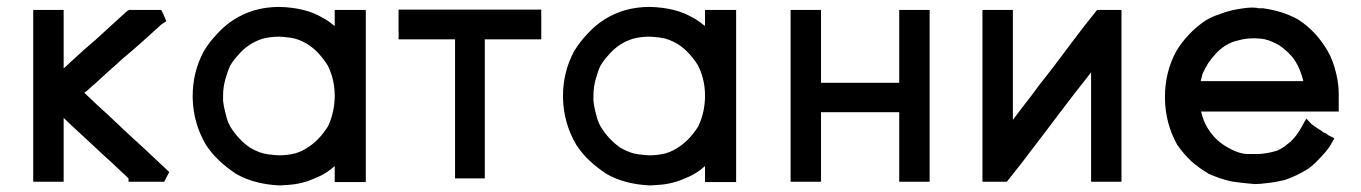

<svg xmlns="http://www.w3.org/2000/svg" viewBox="-20 -530 3978 561"><path d="M447.3 1H438.5H434.6H429.7H420.9H411.1H401.4H391.6H383.8H375H355.5V-8.8L305.7 -55.7Q278.3 -80.1 254.9 -102.5Q169.9 -180.7 166 -185.5V-145.5V-111.3V-77.1V-47.9V-17.6V1H147.5H145.5H141.6H131.8H122.1H116.2H110.4H103.5H95.7H77.1V-501H95.7H97.7H101.6H110.4H120.1H126H131.8H139.6H147.5H166V-330.1L224.6 -383.8L260.7 -415L350.6 -497.1L357.4 -501H364.3H365.2H367.2H380.9H394.5H405.3H415H426.8H438.5H451.2Q458 -488.3 460 -482.4L465.8 -467.8L452.1 -459L392.6 -405.3Q365.2 -380.9 336.9 -357.4Q318.4 -339.8 298.8 -323.2Q280.3 -306.6 261.7 -289.1Q254.9 -283.2 249 -278.3L235.4 -265.6Q230.5 -262.7 226.6 -258.8L264.6 -222.7Q292 -198.2 315.4 -175.8Q338.9 -153.3 358.4 -135.3Q377.9 -117.2 396.5 -100.6Q401.4 -95.7 430.7 -68.4L474.6 -27.3L467.8 -14.6L464.8 -8.8L460 1Z M958 -458V-470.7V-483.4V-501H976.6H979.5H983.4H986.3H988.3H995.1H1002.9H1008.8H1014.6H1022.5H1030.3H1048.8V2H1030.3H1028.3H1024.4H1014.6H1004.9H999H993.2H985.4H976.6H958V-15.6V-17.6V-21.5V-42V-44.9Q937.5 -26.4 915 -15.6Q897.5 -7.8 879.9 -1Q852.5 7.8 827.6 9.8Q802.7 11.7 799.3 11.7Q795.9 11.7 795.9 11.7H794.9Q720.7 7.8 668.9 -22.5Q641.6 -41 620.6 -60.5Q599.6 -80.1 582 -106.4Q544.9 -168.9 543 -243.2V-244.1V-250Q543 -319.3 575.2 -379.9Q591.8 -407.2 612.3 -428.7Q658.2 -480.5 723.6 -500Q757.8 -509.8 795.9 -509.8H796.9Q873 -507.8 921.9 -478.5Q937.5 -470.7 951.2 -459Q956.1 -455.1 958 -454.1ZM631.8 -250Q631.8 -249 631.8 -244.1V-242.2V-236.3Q633.8 -216.8 639.6 -196.3Q643.6 -177.7 652.3 -161.1Q676.8 -121.1 711.9 -97.7Q739.3 -82 763.2 -79.1Q787.1 -76.2 795.9 -76.2Q820.3 -76.2 842.8 -82Q864.3 -87.9 885.7 -103.5Q915 -124 938.5 -161.1Q958 -203.1 958 -250.5Q958 -297.9 937.5 -338.9Q925.8 -357.4 911.1 -373.5Q896.5 -389.6 877.9 -401.4Q851.6 -417 828.1 -419.9Q804.7 -422.9 795.9 -422.9Q770.5 -422.9 748 -417Q706.1 -404.3 676.8 -370.1Q663.1 -355.5 652.3 -337.9Q645.5 -323.2 638.7 -299.3Q631.8 -275.4 631.8 -250Z M1396.5 -415V-8.8H1378.9H1376H1374H1364.3H1354.5H1348.6H1341.8H1334H1327.1H1309.6V-415H1294.9H1260.7H1235.4H1209H1187.5H1164.1H1145.5Q1145.5 -426.8 1144.5 -438.5V-447.3V-457V-461.9V-468.8V-476.6V-484.4V-502H1561.5V-484.4V-481.4V-478.5V-474.6V-472.7Q1561.5 -473.6 1561.5 -466.8V-460V-453.1V-448.2V-440.4V-432.6V-415H1542H1538.1H1534.2H1498H1460H1434.6H1409.2ZM1145.5 -407.2Q1145.5 -407.2 1145.5 -407.2ZM1145.5 -415H1144.5V-432.6Q1145.5 -422.9 1145.5 -415Z M2040 -458V-470.7V-483.4V-501H2058.6H2061.5H2065.4H2068.4H2070.3H2077.1H2085H2090.8H2096.7H2104.5H2112.3H2130.9V2H2112.3H2110.4H2106.4H2096.7H2086.9H2081.1H2075.2H2067.4H2058.6H2040V-15.6V-17.6V-21.5V-42V-44.9Q2019.5 -26.4 1997.1 -15.6Q1979.5 -7.8 1961.9 -1Q1934.6 7.8 1909.7 9.8Q1884.8 11.7 1881.3 11.7Q1877.9 11.7 1877.9 11.7H1877Q1802.7 7.8 1751 -22.5Q1723.6 -41 1702.6 -60.5Q1681.6 -80.1 1664.1 -106.4Q1627 -168.9 1625 -243.2V-244.1V-250Q1625 -319.3 1657.2 -379.9Q1673.8 -407.2 1694.3 -428.7Q1740.2 -480.5 1805.7 -500Q1839.8 -509.8 1877.9 -509.8H1878.9Q1955.1 -507.8 2003.9 -478.5Q2019.5 -470.7 2033.2 -459Q2038.1 -455.1 2040 -454.1ZM1713.9 -250Q1713.9 -249 1713.9 -244.1V-242.2V-236.3Q1715.8 -216.8 1721.7 -196.3Q1725.6 -177.7 1734.4 -161.1Q1758.8 -121.1 1793.9 -97.7Q1821.3 -82 1845.2 -79.1Q1869.1 -76.2 1877.9 -76.2Q1902.3 -76.2 1924.8 -82Q1946.3 -87.9 1967.8 -103.5Q1997.1 -124 2020.5 -161.1Q2040 -203.1 2040 -250.5Q2040 -297.9 2019.5 -338.9Q2007.8 -357.4 1993.2 -373.5Q1978.5 -389.6 1960 -401.4Q1933.6 -417 1910.2 -419.9Q1886.7 -422.9 1877.9 -422.9Q1852.5 -422.9 1830.1 -417Q1788.1 -404.3 1758.8 -370.1Q1745.1 -355.5 1734.4 -337.9Q1727.5 -323.2 1720.7 -299.3Q1713.9 -275.4 1713.9 -250Z M2378.9 -288.1H2607.4V-312.5V-358.4V-390.6V-423.8V-452.1V-481.4V-501H2625H2627.9H2629.9H2633.8H2636.7H2643.6H2649.4H2656.2H2662.1H2669.9H2677.7H2696.3V1H2677.7H2674.8H2671.9H2663.1H2653.3H2646.5H2639.6H2631.8H2625H2607.4V-202.1H2378.9V-178.7V-135.7V-104.5V-72.3V-44.9V-17.6V1H2360.4H2358.4H2355.5H2345.7H2335.9H2330.1H2323.2H2316.4H2308.6H2290V-501H2308.6H2311.5H2314.5H2323.2H2333H2339.8H2345.7H2353.5H2360.4H2378.9Z M2913.1 1H2911.1H2902.3H2894.5H2888.7H2882.8H2876H2869.1H2850.6V-501H2869.1H2872.1H2875H2883.8H2893.6H2900.4H2906.2H2914.1H2920.9H2939.5V-179.7L2962.9 -210.9Q2993.2 -249 3021.5 -288.1Q3022.5 -288.1 3066.4 -345.7L3110.4 -404.3Q3127.9 -426.8 3144.5 -449.2Q3162.1 -471.7 3185.5 -501H3194.3H3195.3H3196.3H3199.2H3202.1H3207H3212.9H3218.8H3224.6H3231.4H3238.3H3256.8V1H3238.3H3235.4H3232.4H3223.6H3213.9H3207H3200.2H3192.4H3185.5H3168V-318.4Q3155.3 -302.7 3120.1 -257.3Q3085 -211.9 3074.2 -197.3Q3063.5 -182.6 3041 -153.3L2997.1 -95.7Q2972.7 -63.5 2962.9 -50.8Q2945.3 -28.3 2921.9 1Z M3891.6 -236.3V-233.4V-228.5V-222.7V-204.1H3489.3Q3497.1 -172.9 3508.8 -155.3Q3528.3 -123 3561.5 -102.5Q3596.7 -81.1 3623 -80.1Q3648.4 -80.1 3657.2 -80.1Q3666 -80.1 3680.7 -82.5Q3695.3 -85 3711.9 -89.8Q3721.7 -94.7 3731.4 -100.6Q3741.2 -108.4 3751 -116.2Q3770.5 -134.8 3783.2 -159.2L3796.9 -183.6L3813.5 -166Q3816.4 -165 3818.4 -163.1Q3822.3 -160.2 3826.2 -157.2Q3838.9 -149.4 3842.3 -147Q3845.7 -144.5 3847.7 -142.6L3853.5 -140.6L3855.5 -139.6Q3859.4 -136.7 3861.3 -134.8L3878.9 -126Q3868.2 -106.4 3866.7 -104.5Q3865.2 -102.5 3864.3 -100.6Q3851.6 -83 3836.9 -68.4Q3821.3 -50.8 3802.7 -37.1Q3770.5 -16.6 3733.4 -3.9Q3704.1 2.9 3682.6 4.9Q3661.1 7.8 3646.5 7.8H3645.5Q3609.4 4.9 3577.1 0Q3543.9 -7.8 3510.7 -22.5L3509.8 -23.4Q3483.4 -39.1 3460 -59.6Q3438.5 -80.1 3420.9 -105.5L3419.9 -106.4Q3384.8 -168.9 3383.8 -243.2V-246.1Q3383.8 -318.4 3416 -378.9Q3431.6 -405.3 3453.1 -428.2Q3474.6 -451.2 3502 -469.7Q3523.4 -482.4 3543 -488.3Q3562.5 -496.1 3580.1 -500Q3613.3 -506.8 3633.8 -507.8H3642.6Q3650.4 -507.8 3657.2 -505.9H3668H3669.9Q3698.2 -502 3723.6 -494.1Q3751 -485.4 3773.4 -472.7Q3825.2 -439.5 3859.4 -380.9Q3876 -351.6 3884.8 -312.5Q3891.6 -284.2 3891.6 -253.9Q3891.6 -246.1 3891.6 -239.3ZM3488.3 -293H3788.1Q3781.2 -324.2 3764.6 -351.6Q3748 -377 3716.8 -398.4Q3686.5 -415 3665 -417Q3651.4 -418 3648.4 -418Q3645.5 -418 3644 -418Q3642.6 -418 3641.6 -418Q3619.1 -418 3598.6 -412.1Q3578.1 -408.2 3558.6 -395.5Q3544.9 -386.7 3532.2 -373Q3519.5 -359.4 3509.8 -344.7Q3501 -330.1 3494.1 -315.4Q3491.2 -303.7 3488.3 -293Z"/></svg>

Font: LeFont
Style: Default
Weight: 400
Designer: Leryon MEDIA
Version: Version 1.0